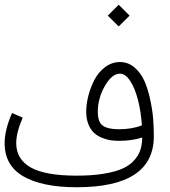

<svg xmlns="http://www.w3.org/2000/svg" viewBox="-166 -788 717 808"><path d="M287.6 -722.2 333.5 -768.1 379.4 -722.2 333.5 -676.8ZM431.2 -260.7Q427.2 -318.4 414.6 -367.7Q401.9 -417 381.8 -447.5Q361.8 -478 338.9 -478Q305.2 -478 275.4 -426.3Q245.6 -374.5 245.6 -317.9Q245.6 -272.9 267.6 -258.5Q289.6 -244.1 334 -244.1Q390.1 -244.1 431.2 -260.7ZM481.4 -214.8Q481.4 0 157.2 0Q12.7 0 -66.9 -45.4Q-146.5 -90.8 -146.5 -185.5Q-146.5 -241.7 -115.2 -312.5L-70.3 -293Q-97.7 -230.5 -97.7 -185.5Q-97.7 -118.2 -36.9 -83.5Q23.9 -48.8 157.2 -48.8Q222.2 -48.8 270.5 -56.9Q318.8 -64.9 349.1 -78.4Q379.4 -91.8 398.2 -112.8Q417 -133.8 424.6 -156.7Q432.1 -179.7 432.6 -209.5Q390.1 -195.3 334 -195.3Q314.5 -195.3 296.9 -198.2Q279.3 -201.2 260.5 -209.2Q241.7 -217.3 228 -230.5Q214.4 -243.7 205.6 -266.1Q196.8 -288.6 196.8 -317.9Q196.8 -349.6 205.8 -384.8Q214.8 -419.9 231.4 -452.1Q248 -484.4 276.4 -505.6Q304.7 -526.9 338.9 -526.9Q373 -526.9 399.4 -504.6Q425.8 -482.4 440.7 -449.5Q455.6 -416.5 465.3 -372.6Q475.1 -328.6 478.3 -290.8Q481.4 -252.9 481.4 -214.8Z"/></svg>

Font: AzarMehrMonospaced
Style: SansRegular
Weight: 1
Designer: Amin Abedi
Version: Version 1.00